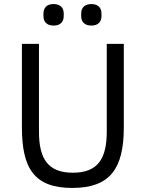

<svg xmlns="http://www.w3.org/2000/svg" viewBox="-20 -914 718 946"><path d="M244 -788C278 -788 294 -807 294 -835V-847C294 -875 278 -894 244 -894C210 -894 194 -875 194 -847V-835C194 -807 210 -788 244 -788ZM430 -788C464 -788 480 -807 480 -835V-847C480 -875 464 -894 430 -894C396 -894 380 -875 380 -847V-835C380 -807 396 -788 430 -788ZM88 -698V-286C88 -83 150 12 336 12C522 12 590 -83 590 -286V-698H506V-266C506 -133 463 -63 339 -63C215 -63 172 -133 172 -266V-698Z"/></svg>

Font: LVC Sans
Style: Regular
Weight: 400
Designer: Mike Abbink, Paul van der Laan, Pieter van Rosmalen
Foundry: Bold Monday
Version: Version 3.0